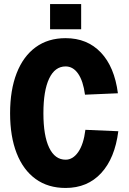

<svg xmlns="http://www.w3.org/2000/svg" viewBox="-20 -915 640 951"><path d="M305 16Q218 16 156.5 -28.5Q95 -73 62.5 -156Q30 -239 30 -354Q30 -469 62.5 -552.5Q95 -636 156.5 -681Q218 -726 305 -726Q412 -726 479.5 -655Q547 -584 564 -453L401 -446Q392 -514 367 -550Q342 -586 305 -586Q252 -586 223.5 -526Q195 -466 195 -354Q195 -243 223.5 -183.5Q252 -124 305 -124Q341 -124 367.5 -162Q394 -200 403 -272L566 -265Q549 -131 481 -57.5Q413 16 305 16ZM228 -770V-895H382V-770Z"/></svg>

Font: Geist Mono ExtraBold
Style: Regular
Weight: 800
Monospace: yes
Designer: Basement.studio, Andrés Briganti, Mateo Zaragoza
Foundry: Basement.studio, Vercel, Andrés Briganti, Guido Ferreyra, Mateo Zaragoza
Version: Version 1.500; ttfautohint (v1.8.4.7-5d5b)